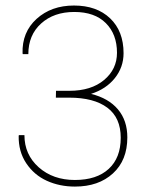

<svg xmlns="http://www.w3.org/2000/svg" viewBox="-20 -668 533 698"><path d="M232.4 -337.9Q311.5 -337.9 358.4 -377.2Q405.3 -416.5 405.3 -476.1Q405.3 -543.5 364.7 -584Q324.2 -624.5 250 -624.5Q175.8 -624.5 129.4 -582.5Q83 -540.5 83 -471.2H63L62 -474.1Q59.6 -550.8 113 -599.4Q166.5 -647.9 249 -647.9Q331.5 -647.9 380.4 -601.3Q429.2 -554.7 429.2 -474.6Q429.2 -423.8 397.5 -384Q365.7 -344.2 311 -326.7Q374.5 -311 408.7 -270.5Q442.9 -230 442.9 -168.5Q442.9 -85.4 390.6 -37.6Q338.4 10.3 252.4 10.3Q196.8 10.3 150.4 -10.7Q104 -31.7 75.4 -74.5Q46.9 -117.2 47.9 -174.3L48.8 -176.8H68.8Q68.8 -106 120.8 -59.8Q172.9 -13.7 252.2 -13.7Q331.5 -13.7 375.2 -54Q418.9 -94.2 418.9 -167.2Q418.9 -240.2 370.1 -276.6Q321.3 -313 231.9 -313H183.1L183.6 -337.9Z"/></svg>

Font: Yantramanav Thin
Style: Regular
Weight: 250
Version: Version 1.001;PS 1.0;hotconv 1.0.72;makeotf.lib2.5.5900; ttf